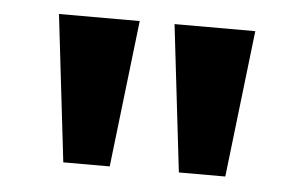

<svg xmlns="http://www.w3.org/2000/svg" viewBox="-33 -769 596 379"><g transform="rotate(5 264.5 -579.5)"><path d="M333 -434 299 -725H459L425 -434ZM104 -434 70 -725H230L196 -434Z"/></g></svg>

Font: REM SemiBold
Style: Regular
Weight: 600
Designer: Octavio Pardo
Foundry: Ashler Design
Version: Version 1.005;gftools[0.9.28]